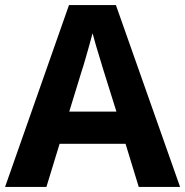

<svg xmlns="http://www.w3.org/2000/svg" viewBox="-20 -737 730 757"><path d="M527 0 475 -170H215L163 0H0L252 -717H437L690 0ZM387 -463Q382 -480 374 -506Q366 -532 358 -559Q350 -586 345 -606Q340 -586 331.5 -556.5Q323 -527 315.5 -500.5Q308 -474 304 -463L253 -297H439Z"/></svg>

Font: Noto Sans Tangsa
Style: Bold
Weight: 700
Version: Version 1.504